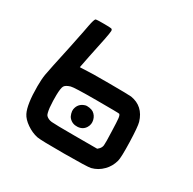

<svg xmlns="http://www.w3.org/2000/svg" viewBox="-167 -941 1122 1115"><g transform="rotate(30 394.0 -383.5)"><path d="M167 -766Q171 -768 221 -768Q262 -768 270.5 -766Q279 -764 279 -753Q279 -731 242 -561L226 -480Q227 -479 257 -481Q293 -484 422 -483.5Q551 -483 569 -481Q656 -467 683 -377Q691 -349 694 -247.5Q697 -146 690 -120Q678 -77 649 -48Q618 -16 575 -5Q553 0 397.5 0.5Q242 1 216 -4Q178 -12 142.5 -36.5Q107 -61 93 -89Q68 -139 68 -261Q68 -308 73.5 -341Q79 -374 118 -554Q148 -699 150 -714Q159 -761 167 -766ZM559 -360Q555 -362 405 -362Q256 -362 236 -356Q206 -347 198 -333Q190 -319 189 -272Q188 -236 192 -188Q197 -148 205 -140Q220 -125 244 -122.5Q268 -120 396 -120H550L560 -129Q572 -141 574 -157Q576 -173 573 -248Q571 -315 568.5 -335.5Q566 -356 559 -360ZM362 -303Q373 -307 391 -304Q409 -301 418 -295Q440 -280 446.5 -253Q453 -226 439 -203Q422 -175 387 -173Q352 -171 330 -196Q322 -205 317.5 -221.5Q313 -238 315 -249Q322 -290 362 -303Z"/></g></svg>

Font: FoundationOne
Style: Medium
Weight: 500
Version: Version 0.4